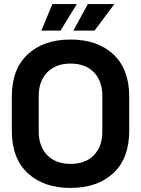

<svg xmlns="http://www.w3.org/2000/svg" viewBox="-20 -908 692 942"><path d="M38 -266V-434Q38 -569 116 -641.5Q194 -714 326 -714Q458 -714 536 -641.5Q614 -569 614 -434V-266Q614 -131 536 -58.5Q458 14 326 14Q194 14 116 -58.5Q38 -131 38 -266ZM482 -262V-438Q482 -510 441 -553Q400 -596 326 -596Q253 -596 211.5 -553Q170 -510 170 -438V-262Q170 -190 211.5 -147Q253 -104 326 -104Q400 -104 441 -147Q482 -190 482 -262ZM340 -758 411 -888H541L444 -758ZM237 -888H357L277 -758H183Z"/></svg>

Font: Space Grotesk Frontify
Style: Bold
Weight: 700
Designer: Florian Karsten
Version: Version 2.000